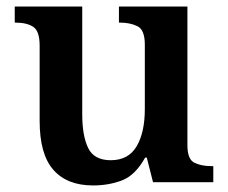

<svg xmlns="http://www.w3.org/2000/svg" viewBox="-20 -556 695 586"><path d="M264 10Q185 10 143 -37.5Q101 -85 101 -187V-417Q101 -461 81.5 -474Q62 -487 27 -487H25V-536H231V-207Q231 -142 249 -104.5Q267 -67 318 -67Q372 -67 397 -109.5Q422 -152 422 -223V-420Q422 -465 399.5 -476Q377 -487 346 -487H343V-536H552V-113Q552 -70 573 -59.5Q594 -49 625 -49H631V0H447L428 -75H423Q393 -21 352.5 -5.5Q312 10 264 10Z"/></svg>

Font: Noto Serif Toto SemiBold
Style: Regular
Weight: 600
Designer: Monotype Design Team
Foundry: Monotype Imaging Inc.
Version: Version 2.001; ttfautohint (v1.8.4.7-5d5b)